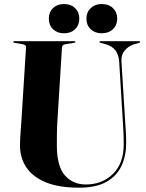

<svg xmlns="http://www.w3.org/2000/svg" viewBox="-20 -900 710 932"><path d="M576.5 -307 558.5 -601.5Q556 -635 540.2 -655.8Q524.5 -676.5 491 -686L468 -692Q462.5 -694 462.5 -696.5Q462.5 -700 467 -700H655.5Q660.5 -700 660.5 -696.5Q660.5 -693.5 654.5 -692L633.5 -686Q603.5 -677 585.5 -655Q567.5 -633 569.5 -603L587.5 -312Q589.5 -285 591 -258.5Q592.5 -232 592.5 -204.5Q592.5 -145 570.2 -96Q548 -47 497.8 -18Q447.5 11 363 11Q264.5 11 201.2 -15.5Q138 -42 107.5 -88.2Q77 -134.5 77 -194Q77 -208 78.2 -230.8Q79.5 -253.5 81.2 -276.5Q83 -299.5 84 -315.5L106.5 -672Q107 -683 85 -686.5L51 -692Q44 -693 44 -696.5Q44 -700 49.5 -700H340.5Q346 -700 346 -696.5Q346 -693 339 -692L302 -686.5Q281.5 -683 281 -671.5L259 -319Q256.5 -280.5 256.2 -248Q256 -215.5 256 -193.5Q256 -93.5 294.8 -49Q333.5 -4.5 396.5 -4.5Q476.5 -4.5 528.5 -56Q580.5 -107.5 580.5 -198Q580.5 -234.5 579.2 -259.8Q578 -285 576.5 -307ZM291 -738.5Q258 -738.5 237.5 -758.2Q217 -778 217 -809.5Q217 -841 237.5 -860.8Q258 -880.5 291 -880.5Q324 -880.5 344.5 -860.8Q365 -841 365 -809.5Q365 -778 344.5 -758.2Q324 -738.5 291 -738.5ZM474 -738.5Q441 -738.5 420.2 -758.2Q399.5 -778 399.5 -809.5Q399.5 -840.5 420.2 -860.5Q441 -880.5 474 -880.5Q507.5 -880.5 528.2 -860.8Q549 -841 549 -809.5Q549 -778 528.2 -758.2Q507.5 -738.5 474 -738.5Z"/></svg>

Font: Fraunces 144pt
Style: Bold
Weight: 700
Version: Version 1.000;[b76b70a41]